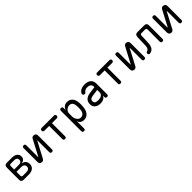

<svg xmlns="http://www.w3.org/2000/svg" viewBox="497 -2388 4405 4405"><g transform="rotate(-45 2700.0 -185.0)"><path d="M172 0Q131 0 111.5 -19.5Q92 -39 92 -80V-470Q92 -511 111.5 -530.5Q131 -550 172 -550H333Q416 -550 464 -513Q512 -476 512 -412Q512 -365 481 -334Q450 -303 399 -299V-295Q459 -290 492 -252.5Q525 -215 525 -155Q525 -83 474.5 -41.5Q424 0 336 0ZM180 -246V-119Q180 -99 190 -89Q200 -79 220 -79H336Q384 -79 410 -101Q436 -123 436 -163Q436 -202 410 -224Q384 -246 336 -246ZM220 -471Q200 -471 190 -461Q180 -451 180 -431V-320H333Q375 -320 399 -340Q423 -360 423 -396Q423 -431 399 -451Q375 -471 333 -471Z M680 -68V-515Q680 -538 691 -549Q702 -560 725 -560Q748 -560 759 -549Q770 -538 770 -515V-140Q772 -134 774 -134Q776 -134 776.5 -135.5Q777 -137 779 -140L974 -510Q986 -533 1001 -546.5Q1016 -560 1042 -560Q1081 -560 1100.5 -540.5Q1120 -521 1120 -482V-35Q1120 -12 1109 -1Q1098 10 1075 10Q1052 10 1041 -1Q1030 -12 1030 -35V-410Q1028 -416 1026 -416Q1024 -416 1023.5 -414.5Q1023 -413 1021 -410L826 -40Q814 -17 799 -3.5Q784 10 758 10Q719 10 699.5 -9.5Q680 -29 680 -68Z M1455 -460H1300Q1280 -460 1267.5 -472.5Q1255 -485 1255 -505Q1255 -525 1267.5 -537.5Q1280 -550 1300 -550H1700Q1720 -550 1732.5 -537.5Q1745 -525 1745 -505Q1745 -485 1732.5 -472.5Q1720 -460 1700 -460H1545V-35Q1545 -12 1534 -1Q1523 10 1500 10Q1477 10 1466 -1Q1455 -12 1455 -35Z M1935 -560Q1958 -560 1969 -548.5Q1980 -537 1980 -514V-450Q1989 -475 2002.5 -495Q2016 -515 2034 -529.5Q2052 -544 2075 -552Q2098 -560 2127 -560Q2188 -560 2226 -536Q2264 -512 2285 -473.5Q2306 -435 2313 -388Q2320 -341 2320 -294Q2320 -240 2312 -186Q2304 -132 2282 -88.5Q2260 -45 2220 -17.5Q2180 10 2117 10Q2062 10 2025.5 -19.5Q1989 -49 1980 -94V145Q1980 168 1969 179Q1958 190 1935 190Q1912 190 1901 179Q1890 168 1890 145V-514Q1890 -537 1901 -548.5Q1912 -560 1935 -560ZM2118 -470Q2091 -470 2066 -459Q2041 -448 2022 -430.5Q2003 -413 1991.5 -390.5Q1980 -368 1980 -344V-234Q1980 -210 1989 -183Q1998 -156 2014 -133Q2030 -110 2052.5 -95Q2075 -80 2102 -80Q2145 -80 2170 -98Q2195 -116 2208.5 -145.5Q2222 -175 2226 -212.5Q2230 -250 2230 -288Q2230 -327 2225 -360.5Q2220 -394 2207.5 -418.5Q2195 -443 2173 -456.5Q2151 -470 2118 -470Z M2818 -355V-375Q2818 -400 2808.5 -418Q2799 -436 2783 -447.5Q2767 -459 2746 -464.5Q2725 -470 2701 -470Q2662 -470 2636.5 -459.5Q2611 -449 2594 -427Q2588 -419 2583 -413.5Q2578 -408 2573.5 -404.5Q2569 -401 2564 -399.5Q2559 -398 2553 -398Q2521 -398 2508 -420.5Q2495 -443 2509 -468Q2522 -492 2543 -509.5Q2564 -527 2590 -538.5Q2616 -550 2644.5 -555Q2673 -560 2701 -560Q2745 -560 2783 -549.5Q2821 -539 2849 -517Q2877 -495 2892.5 -460.5Q2908 -426 2908 -378V-34Q2908 -11 2897.5 -0.5Q2887 10 2864 10Q2841 10 2830 -1Q2819 -12 2819 -35V-80Q2812 -64 2800 -48Q2788 -32 2768.5 -19Q2749 -6 2720.5 2Q2692 10 2652 10Q2612 10 2578.5 0Q2545 -10 2520 -30Q2495 -50 2481 -80.5Q2467 -111 2467 -152Q2467 -195 2481 -226.5Q2495 -258 2519.5 -279.5Q2544 -301 2577 -314Q2610 -327 2648 -332ZM2818 -265 2653 -242Q2608 -236 2582.5 -218Q2557 -200 2557 -155Q2557 -131 2566.5 -116Q2576 -101 2592 -93Q2608 -85 2629 -82.5Q2650 -80 2674 -80Q2702 -80 2728 -86Q2754 -92 2774 -105Q2794 -118 2806 -137.5Q2818 -157 2818 -185Z M3255 -460H3100Q3080 -460 3067.5 -472.5Q3055 -485 3055 -505Q3055 -525 3067.5 -537.5Q3080 -550 3100 -550H3500Q3520 -550 3532.5 -537.5Q3545 -525 3545 -505Q3545 -485 3532.5 -472.5Q3520 -460 3500 -460H3345V-35Q3345 -12 3334 -1Q3323 10 3300 10Q3277 10 3266 -1Q3255 -12 3255 -35Z M3680 -68V-515Q3680 -538 3691 -549Q3702 -560 3725 -560Q3748 -560 3759 -549Q3770 -538 3770 -515V-140Q3772 -134 3774 -134Q3776 -134 3776.5 -135.5Q3777 -137 3779 -140L3974 -510Q3986 -533 4001 -546.5Q4016 -560 4042 -560Q4081 -560 4100.5 -540.5Q4120 -521 4120 -482V-35Q4120 -12 4109 -1Q4098 10 4075 10Q4052 10 4041 -1Q4030 -12 4030 -35V-410Q4028 -416 4026 -416Q4024 -416 4023.5 -414.5Q4023 -413 4021 -410L3826 -40Q3814 -17 3799 -3.5Q3784 10 3758 10Q3719 10 3699.5 -9.5Q3680 -29 3680 -68Z M4329 -470Q4331 -511 4350 -530.5Q4369 -550 4410 -550H4626Q4667 -550 4686.5 -530.5Q4706 -511 4706 -470V-35Q4706 -12 4695 -1Q4684 10 4661 10Q4638 10 4627 -1Q4616 -12 4616 -35V-428Q4616 -448 4606 -458Q4596 -468 4576 -468H4459Q4439 -468 4429 -458Q4419 -448 4418 -428L4412 -254Q4411 -207 4406 -164Q4401 -121 4386 -87Q4371 -53 4343 -30Q4315 -7 4268 1Q4245 5 4232.5 -6.5Q4220 -18 4220 -43Q4220 -60 4228 -69Q4236 -78 4256 -84Q4282 -92 4295 -109.5Q4308 -127 4314 -150.5Q4320 -174 4320.5 -201Q4321 -228 4322 -254Z M4880 -68V-515Q4880 -538 4891 -549Q4902 -560 4925 -560Q4948 -560 4959 -549Q4970 -538 4970 -515V-140Q4972 -134 4974 -134Q4976 -134 4976.5 -135.5Q4977 -137 4979 -140L5174 -510Q5186 -533 5201 -546.5Q5216 -560 5242 -560Q5281 -560 5300.5 -540.5Q5320 -521 5320 -482V-35Q5320 -12 5309 -1Q5298 10 5275 10Q5252 10 5241 -1Q5230 -12 5230 -35V-410Q5228 -416 5226 -416Q5224 -416 5223.5 -414.5Q5223 -413 5221 -410L5026 -40Q5014 -17 4999 -3.5Q4984 10 4958 10Q4919 10 4899.5 -9.5Q4880 -29 4880 -68Z"/></g></svg>

Font: Maple Mono Normal
Style: Regular
Weight: 400
Monospace: yes
Designer: subframe7536
Version: Version 7.000